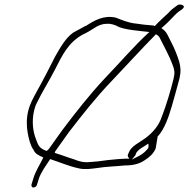

<svg xmlns="http://www.w3.org/2000/svg" viewBox="-20 -740 830 846"><path d="M104 -250C96 -217 97 -181 102 -155C106 -130 115 -96 127 -81C136 -61 148 -57 171 -46C157 -17 136 15 127 46L119 72C117 78 120 86 126 86C134 86 141 82 143 74L151 48C160 19 185 -14 201 -39C247 -24 282 -8 328 2C354 8 381 4 411 0C447 -6 493 -7 530 -11H531C569 -11 595 -19 616 -33C639 -48 655 -61 666 -86C668 -95 670 -114 673 -128L675 -140L677 -141C705 -173 722 -221 737 -272C744 -296 765 -371 771 -395C778 -426 776 -442 770 -467C762 -494 748 -529 734 -555C719 -583 716 -600 691 -616C711 -632 736 -658 749 -672C756 -679 762 -685 769 -690L781 -698C785 -701 789 -705 790 -709C791 -715 784 -720 772 -720C767 -720 765 -719 762 -717L751 -709C741 -702 731 -694 723 -684C707 -669 679 -644 662 -625L658 -627C657 -627 655 -628 652 -628C626 -630 604 -632 580 -636C545 -639 515 -653 491 -662C438 -675 394 -649 359 -626H357L335 -614C325 -609 314 -603 302 -596C269 -572 247 -533 223 -491C198 -441 168 -383 141 -335C126 -307 112 -283 104 -250ZM130 -252C133 -263 136 -275 142 -286C165 -334 197 -384 222 -433C254 -496 281 -554 347 -589C365 -597 381 -607 398 -618C410 -626 428 -635 450 -635C471 -637 486 -629 497 -625V-624C532 -608 586 -605 638 -599C568 -535 507 -462 442 -395C374 -322 315 -247 254 -166L197 -86C193 -81 191 -78 185 -75C152 -87 149 -99 138 -128C126 -159 119 -203 130 -252ZM223 -488V-489ZM221 -67 222 -70C223 -73 225 -76 226 -77L283 -157C343 -235 403 -311 471 -382C535 -449 603 -524 667 -589C675 -585 681 -580 684 -573C702 -537 727 -492 741 -453C749 -432 751 -421 745 -394C733 -344 711 -271 693 -226C680 -186 653 -156 623 -133C595 -112 559 -97 548 -69L544 -59C540 -53 547 -45 550 -41H536C526 -40 514 -40 501 -39C474 -37 438 -33 412 -29L376 -26C346 -23 326 -30 306 -38C276 -47 258 -55 225 -65ZM561 -37 575 -54 576 -55 580 -65V-66C588 -78 599 -86 613 -94L633 -107C635 -103 635 -95 634 -90C633 -86 629 -83 628 -81C616 -67 602 -57 583 -48ZM611 -94H613ZM761 -716 762 -717ZM693 -226V-227Z"/></svg>

Font: Stray Cat
Style: LtExtObl
Weight: 300
Version: Version 1.0